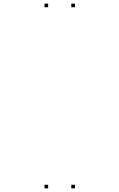

<svg xmlns="http://www.w3.org/2000/svg" viewBox="-20 -831 660 1061"><path d="M394 -791V-811H374V-791ZM246 -791V-811H226V-791ZM246 210V190H226V210ZM394 210V190H374V210Z"/></svg>

Font: Monaspace Radon Dots Var
Style: Regular
Weight: 400
Designer: Riley Cran and the Lettermatic Team
Version: Version 1.100 (Monaspace Radon Dots)